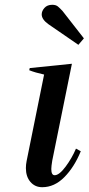

<svg xmlns="http://www.w3.org/2000/svg" viewBox="-20 -771 370 801"><path d="M182 -670Q154 -690 154 -711Q154 -725 165.5 -738Q177 -751 198 -751Q213 -751 221.5 -744Q230 -737 241 -725L330 -611L307 -584ZM88 -70Q88 -84 91 -99L164 -460Q127 -468 102 -478L104 -487L280 -505L198 -101Q194 -77 194 -66Q194 -40 208 -40Q227 -40 253.5 -75.5Q280 -111 297 -151L317 -140Q290 -74 248.5 -32Q207 10 156 10Q126 10 107 -12Q88 -34 88 -70Z"/></svg>

Font: Trirong Medium
Style: Italic
Weight: 500
Italic angle: -12°
Designer: Katatrad Team
Foundry: CadsonDemak
Version: Version 1.001